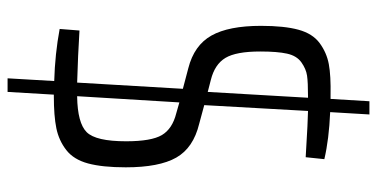

<svg xmlns="http://www.w3.org/2000/svg" viewBox="-258 -582 971 494"><g transform="rotate(90 227.0 -335.5)"><path d="M251 -376 299 -363Q361 -348 386 -304Q411 -260 411 -174Q411 -114 401 -77Q391 -40 366.5 -21Q342 -2 310.5 4.5Q279 11 227 11H224L217 130H182L189 10Q119 8 55 -4L59 -55Q123 -51 193 -49L209 -321L156 -335Q97 -350 72 -394.5Q47 -439 47 -522Q47 -582 57 -618.5Q67 -655 91.5 -673Q116 -691 145.5 -696.5Q175 -702 226 -701H235L241 -801H275L269 -700Q339 -697 390 -685L385 -637Q286 -643 266 -643ZM113 -520Q113 -458 129.5 -430.5Q146 -403 186 -393L217 -385L232 -643H229Q192 -643 175 -640.5Q158 -638 141 -626Q124 -614 118.5 -589Q113 -564 113 -520ZM228 -49H229Q297 -50 320.5 -73.5Q344 -97 344 -175Q344 -240 328 -267Q312 -294 272 -304L244 -312Z"/></g></svg>

Font: exo2condensed_l
Style: Regular
Weight: 300
Width: 3
Designer: Natanael Gama
Version: Version 1.001;PS 001.001;hotconv 1.0.70;makeotf.lib2.5.58329